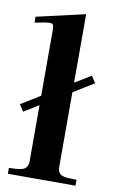

<svg xmlns="http://www.w3.org/2000/svg" viewBox="-87 -819 529 867"><g transform="rotate(10 177.0 -385.5)"><path d="M32 -288 100 -330V-73C100 -25 58 -29 13 -27V0H323V-27C268 -29 236 -25 236 -73V-413L330 -471L310 -502L236 -457V-771L13 -720V-693C47 -700 68 -704 81 -704C99 -704 100 -695 100 -669V-373L12 -319Z"/></g></svg>

Font: Ortica Linear
Style: Bold
Weight: 700
Designer: Benedetta Bovani
Foundry: Collletttivo
Version: Version 2.000;Glyphs 3.1.2 (3151)